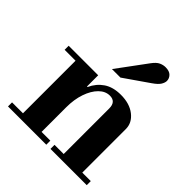

<svg xmlns="http://www.w3.org/2000/svg" viewBox="-196 -868 1007 1007"><g transform="rotate(45 307.0 -365.0)"><path d="M403 -15V-368Q403 -418 358 -418Q325 -418 298 -391Q271 -364 255 -317.5Q239 -271 239 -212L219 -367H243Q263 -411 300.5 -436.5Q338 -462 396 -462Q461 -462 501 -430.5Q541 -399 541 -353V-15ZM20 0V-30H304V0ZM101 -15V-434H239V-15ZM335 0V-30H604V0ZM20 -420V-450H239V-420ZM267 -524 388 -688Q407 -714 424.5 -722Q442 -730 459 -730Q488 -730 501.5 -716Q515 -702 515 -684Q515 -671 505.5 -655Q496 -639 467 -619L330 -524Z"/></g></svg>

Font: Libre Bodoni
Style: Bold
Weight: 700
Designer: Pablo Impallari, Rodrigo Fuenzalida
Foundry: Impallari Type
Version: Version 2.005;gftools[0.9.23]